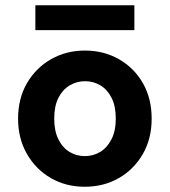

<svg xmlns="http://www.w3.org/2000/svg" viewBox="-20 -701 648 733"><path d="M303 12Q232 12 174.5 -21Q117 -54 83 -113Q49 -172 49 -248Q49 -325 83 -383.5Q117 -442 175 -475Q233 -508 304 -508Q376 -508 434 -475Q492 -442 525.5 -383.5Q559 -325 559 -248Q559 -171 525 -112.5Q491 -54 433.5 -21Q376 12 303 12ZM304 -105Q336 -105 362.5 -121Q389 -137 405.5 -169Q422 -201 422 -248Q422 -296 406 -327.5Q390 -359 363.5 -375Q337 -391 305 -391Q273 -391 246 -375Q219 -359 203 -327.5Q187 -296 187 -248Q187 -201 203 -169Q219 -137 245.5 -121Q272 -105 304 -105ZM115 -586V-681H493V-586Z"/></svg>

Font: DM Sans 24pt
Style: Bold
Weight: 700
Designer: Colophon Foundry, Jonny Pinhorn
Foundry: Colophon Foundry
Version: Version 4.004;gftools[0.9.30]